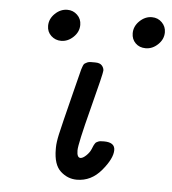

<svg xmlns="http://www.w3.org/2000/svg" viewBox="-49 -684 655 733"><g transform="rotate(5 279.0 -317.5)"><path d="M111.8 -571.8Q111.8 -598.6 132.8 -618.9Q153.8 -639.2 180.2 -639.2Q202.1 -639.2 218 -624Q233.9 -608.9 233.9 -585.9Q233.9 -559.1 212.9 -539.1Q191.9 -519 166 -519Q144 -519 127.9 -533.9Q111.8 -548.8 111.8 -571.8ZM182.1 -105V-111.8Q182.1 -130.9 189 -162.4Q195.8 -193.8 230 -329.1Q244.1 -383.3 252 -416Q253.9 -421.9 254.4 -423.3Q254.9 -424.8 257.3 -431.4Q259.8 -438 263.4 -440.4Q267.1 -442.9 272.9 -445.6Q278.8 -448.2 287.1 -448.2H303.2Q321.3 -448.2 329.1 -439.2Q336.9 -430.2 336.9 -419.9Q336.9 -408.7 301 -270.8Q265.1 -132.8 265.1 -107.9Q265.1 -80.1 278.8 -80.1Q287.6 -80.1 300.3 -92Q313 -104 318.8 -118.2Q319.8 -120.1 322 -126Q324.2 -131.8 325.2 -133.3Q326.2 -134.8 328.6 -138.9Q331.1 -143.1 333.5 -144.5Q335.9 -146 340.1 -147.9Q344.2 -149.9 349.6 -150.4Q355 -150.9 362.8 -150.9Q404.8 -150.9 404.8 -121.1Q404.8 -88.9 366 -42.5Q327.1 3.9 272 3.9Q236.8 3.9 209.5 -21Q182.1 -45.9 182.1 -105ZM436 -571.8Q436 -598.6 457 -618.9Q478 -639.2 503.9 -639.2Q526.9 -639.2 542.5 -623.5Q558.1 -607.9 558.1 -585.9Q558.1 -559.1 537.1 -539.1Q516.1 -519 490.2 -519Q466.3 -519 451.2 -533.9Q436 -548.8 436 -571.8Z"/></g></svg>

Font: CMU Typewriter Text
Style: BoldItalic
Weight: 700
Italic angle: -14.04°
Version: Version 0.7.0